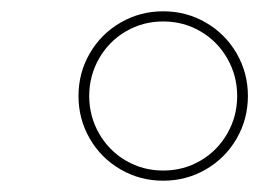

<svg xmlns="http://www.w3.org/2000/svg" viewBox="-20 -723 460 340"><path d="M119 -553Q119 -594 139 -628.5Q159 -663 193.5 -683Q228 -703 269 -703Q310 -703 344.5 -683Q379 -663 399 -628.5Q419 -594 419 -553Q419 -512 399 -477.5Q379 -443 344.5 -423Q310 -403 269 -403Q228 -403 193.5 -423Q159 -443 139 -477.5Q119 -512 119 -553ZM400 -553Q400 -589 382.5 -619.5Q365 -650 335 -667.5Q305 -685 269 -685Q233 -685 203 -667.5Q173 -650 155.5 -619.5Q138 -589 138 -553Q138 -517 155.5 -486.5Q173 -456 203 -438.5Q233 -421 269 -421Q305 -421 335 -438.5Q365 -456 382.5 -486.5Q400 -517 400 -553Z"/></svg>

Font: Montserrat Alternates Thin
Style: Italic
Weight: 250
Italic angle: -11.3°
Designer: Julieta Ulanovsky
Foundry: Julieta Ulanovsky
Version: Version 7.200